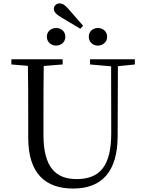

<svg xmlns="http://www.w3.org/2000/svg" viewBox="-20 -1069 837 1105"><path d="M336.6 -966.6 442.4 -903.4 458.2 -920.9 375 -1016.2C354.2 -1040.7 339.7 -1049.3 322.8 -1049.3C304.3 -1049.3 290 -1036.2 290 -1017.3C290 -1000.9 302.2 -986.6 336.6 -966.6ZM302.7 -806.5C331.6 -806.5 356 -826.6 356 -857.4C356 -888.9 331.6 -907.8 302.7 -907.8C275.3 -907.8 249.6 -888.9 249.6 -857.4C249.6 -826.6 275.3 -806.5 302.7 -806.5ZM543.5 -806.5C571.3 -806.5 596.6 -826.6 596.6 -857.4C596.6 -888.9 571.3 -907.8 543.5 -907.8C515 -907.8 491 -888.9 491 -857.4C491 -826.6 515 -806.5 543.5 -806.5ZM401.2 16.1C566.6 16.1 656.5 -81.6 657.1 -285.6L658.7 -728H619.4L620.2 -305.7C620.6 -114.5 556 -38.3 420.2 -38.3C302.1 -38.3 230.2 -105.3 230.2 -291.5V-391C230.2 -505.8 230.2 -617.4 232.2 -728H140C142.4 -616.4 142.4 -503.8 142.4 -391V-276.5C142.4 -65.7 245.8 16.1 401.2 16.1ZM45.5 -698 179.8 -686.9H201.1L340.7 -698V-728H45.5ZM498.2 -698 626.2 -686.7H647.1L756.2 -698V-728H498.2Z"/></svg>

Font: Source Han Serif TW VF
Style: Regular
Weight: 250
Designer: Ryoko NISHIZUKA 西塚涼子 (kana & ideographs); Frank Grießhammer (Latin, Greek & Cyrillic); Wenlong ZHANG 张文龙 (bopomofo); San
Foundry: Adobe
Version: Version 2.002;hotconv 1.1.0;makeotfexe 2.6.0